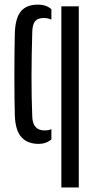

<svg xmlns="http://www.w3.org/2000/svg" viewBox="-20 -628 421 848"><path d="M45.5 -118Q44.5 -150.5 44 -196.2Q43.5 -242 43.5 -293.2Q43.5 -344.5 44 -393.8Q44.5 -443 45.5 -482.5Q48 -549.5 72.8 -578.5Q97.5 -607.5 146.5 -607.5Q167 -607.5 181.5 -602.2Q196 -597 207 -587.5V-541.5Q191.5 -548.5 173 -548.5Q146.5 -548.5 135 -534.2Q123.5 -520 122.5 -488Q119.5 -385 119.2 -291.8Q119 -198.5 122.5 -112.5Q124.5 -52 177 -52Q195 -52 207 -57.5V-12.5Q184 7.5 151 7.5Q102 7.5 75 -21.8Q48 -51 45.5 -118ZM251 200V-600H328V200Z"/></svg>

Font: Big Shoulders Stencil Display Medium
Style: Regular
Weight: 500
Designer: Patric King
Foundry: XO Type Co
Version: Version 1.000